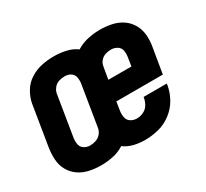

<svg xmlns="http://www.w3.org/2000/svg" viewBox="-116 -709 951 887"><g transform="rotate(-30 360.0 -265.0)"><path d="M193 8H194Q225 8 257 1.5Q289 -5 317 -23Q340 -6 368.5 1Q397 8 428 8Q464 8 500 -1Q536 -10 567.5 -33.5Q599 -57 618 -90.5Q637 -124 643 -160Q644 -164 644 -168H520V-165Q517 -147 507.5 -130.5Q498 -114 480.5 -105.5Q463 -97 445 -97Q427 -97 412.5 -106Q398 -115 394.5 -132.5Q391 -150 394 -168L401 -213H649L671 -345Q677 -377 674.5 -408.5Q672 -440 657 -466Q642 -492 617.5 -508.5Q593 -525 562.5 -531.5Q532 -538 500 -538Q468 -538 435.5 -531Q403 -524 374 -506Q350 -524 318 -531Q286 -538 254 -538H253Q222 -538 190 -531.5Q158 -525 129 -507Q100 -489 82.5 -460Q65 -431 59 -400L24 -185Q19 -153 21 -122Q23 -91 37.5 -65Q52 -39 76.5 -22Q101 -5 131.5 1.5Q162 8 193 8ZM195 -97Q177 -97 163 -106.5Q149 -116 146 -133Q143 -150 146 -168L181 -383Q184 -398 195 -411Q206 -424 221.5 -428.5Q237 -433 252 -433Q270 -433 284 -424Q298 -415 301 -397.5Q304 -380 301 -363L266 -148Q263 -132 252 -119.5Q241 -107 225.5 -102Q210 -97 195 -97ZM419 -318 430 -383Q432 -398 442.5 -410.5Q453 -423 468 -428Q483 -433 498 -433Q516 -433 531 -424Q546 -415 549 -397.5Q552 -380 549 -363L542 -318Z"/></g></svg>

Font: Iosevka Sparkle
Style: Bold Italic
Weight: 700
Italic angle: -9°
Designer: Belleve Invis
Foundry: Belleve Invis
Version: Version 4.5.0; ttfautohint (v1.8.3)